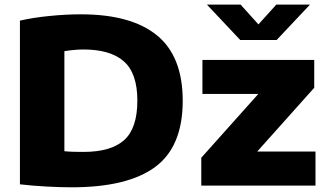

<svg xmlns="http://www.w3.org/2000/svg" viewBox="-20 -810 1426 838"><path d="M293 7.5Q243.5 7.5 183 4.2Q122.5 1 67 -5.5V-720Q123 -733 195.2 -740.2Q267.5 -747.5 333.5 -747.5Q552.5 -747.5 665 -655.8Q777.5 -564 777.5 -370Q777.5 -170 657.2 -81.2Q537 7.5 293 7.5ZM344.5 -147Q465 -147 522.2 -198.8Q579.5 -250.5 579.5 -371Q579.5 -490 520.8 -542Q462 -594 344.5 -594Q326 -594 303 -592Q280 -590 261 -586.5V-150Q281 -148 301.2 -147.5Q321.5 -147 344.5 -147ZM858.5 0V-121.5L1107.5 -400H863.5V-548.5H1351.5V-427L1102.5 -148.5H1357V0ZM1028.5 -635.5 883 -790H1030L1108 -703.5L1186 -790H1333L1187.5 -635.5Z"/></svg>

Font: Encode Sans Semi Expanded ExtraBold
Style: Regular
Weight: 800
Width: 6
Designer: Multiple Designers
Foundry: Impallari Type
Version: Version 3.000; ttfautohint (v1.8.3) -l 8 -r 50 -G 200 -x 14 